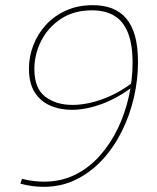

<svg xmlns="http://www.w3.org/2000/svg" viewBox="-20 -718 607 743"><path d="M491 -397 489 -379Q431 -336 371 -314.5Q311 -293 258 -293Q211 -293 173 -310Q135 -327 113.5 -362Q92 -397 92 -452Q92 -499 109 -543Q126 -587 158 -622Q190 -657 236 -677.5Q282 -698 339 -698Q381 -698 413.5 -685.5Q446 -673 468.5 -646.5Q491 -620 502.5 -578.5Q514 -537 514 -478Q514 -409 498 -340Q482 -271 451 -209Q420 -147 375.5 -99Q331 -51 274 -23Q217 5 149 5Q127 5 104.5 2Q82 -1 59 -7L65 -26Q88 -20 110 -17.5Q132 -15 150 -15Q216 -15 270 -41.5Q324 -68 365.5 -114.5Q407 -161 435.5 -220Q464 -279 478.5 -344.5Q493 -410 493 -475Q493 -547 475 -591.5Q457 -636 422.5 -657Q388 -678 336 -678Q265 -678 215 -644.5Q165 -611 139 -559Q113 -507 113 -451Q113 -376 155 -344Q197 -312 260 -312Q314 -312 374.5 -333.5Q435 -355 491 -397Z"/></svg>

Font: Bitter Thin Thin
Style: Italic
Weight: 250
Italic angle: -9°
Version: Version 2.002